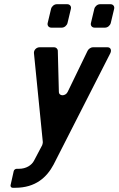

<svg xmlns="http://www.w3.org/2000/svg" viewBox="-20 -700 562 910"><path d="M52 190C149 190 202 140 234 80L503 -448C510 -463 504 -476 489 -476H420C411 -476 399 -468 395 -459L301 -265C291 -243 259 -243 259 -265L254 -459C254 -468 246 -476 237 -476H168C152 -476 139 -462 141 -447L183 -26C183 -23 181 -14 180 -12L141 62C130 83 104 100 70 100H59C53 100 46 105 45 111L30 178C29 184 33 190 40 190ZM428 -569H478C490 -569 502 -579 505 -591L521 -658C524 -670 516 -680 504 -680H454C442 -680 430 -670 427 -658L411 -591C408 -579 416 -569 428 -569ZM223 -569H273C285 -569 297 -579 300 -591L316 -658C319 -670 311 -680 299 -680H249C237 -680 225 -670 222 -658L206 -591C203 -579 211 -569 223 -569Z"/></svg>

Font: DIN Rundschrift
Style: MittelKursiv
Weight: 400
Version: Version 1.027